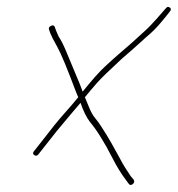

<svg xmlns="http://www.w3.org/2000/svg" viewBox="-20 -523 509 549"><path d="M465.4 -501.5C461.2 -504.5 457.4 -503.7 454 -499L444.3 -488C437.8 -480.7 432.1 -474.2 427.2 -468.5C422.3 -462.8 416.5 -456.5 409.7 -449.5C402.9 -442.5 396.8 -436.7 391.4 -432C386 -427.3 379.8 -421.7 372.7 -415C365.7 -408.3 357.5 -401 348.2 -393L318.7 -367.5C308.3 -358.5 295.3 -346.8 279.8 -332.4C264.2 -318 243.1 -294.2 216.3 -261C212.6 -272 205.8 -289 195.9 -312C189.3 -327.3 181.4 -346.4 172.1 -369.2C162.8 -392.1 154.6 -408.7 147.4 -419C145.4 -423.7 143 -429.3 140.1 -436L136.6 -446C134.7 -450.7 131 -451.7 125.6 -449C120.2 -446.3 118.4 -442.7 120.4 -438L123.8 -428C126.6 -420.7 133.3 -407.6 143.8 -388.9C154.3 -370.1 171.4 -329.2 195.1 -266C198.9 -256 201.8 -249 203.8 -245C193 -231.7 179.7 -216.2 164 -198.7C148.2 -181.1 126.4 -154.2 98.7 -118L77.4 -91C73.3 -86.3 73.6 -82.5 78.1 -79.5C82.6 -76.5 86.6 -77.3 90 -82L111.3 -109C131.1 -134.9 154.8 -164 182.6 -196.5C192 -207.5 201.2 -218.3 210.3 -229C218.1 -206 226.9 -188 236.7 -175C256.9 -151 278.7 -116 302.1 -70C313.8 -47 326.5 -26.3 340.3 -8L347.7 2C350.9 6.7 354.9 7.2 359.4 3.5C364 -0.2 365 -4.3 362.4 -9L354 -19C349.2 -26.3 344.9 -32.8 341.1 -38.5C337.3 -44.2 333.5 -50.5 329.6 -57.5C325.7 -64.5 321.7 -71.8 317.6 -79.5C313.5 -87.2 307.2 -98.5 298.7 -113.6C290.2 -128.7 280.2 -145 268.7 -162.5C262.8 -171.5 257.1 -179.3 251.5 -186C245.9 -192.7 240.6 -201.8 235.8 -213.5L222.8 -245C233.6 -258.3 244.9 -271.8 256.8 -285.3C268.7 -298.8 292.9 -322.4 329.4 -356L358.3 -381C367.6 -389 376 -396.5 383.4 -403.5C390.9 -410.5 400.2 -418.9 411.5 -428.6C422.8 -438.4 437.9 -455.2 456.9 -479L465.6 -490C469.7 -494.7 469.6 -498.5 465.4 -501.5Z"/></svg>

Font: Proton
Style: BkIt
Weight: 500
Version: Version 1.017